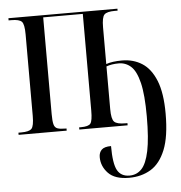

<svg xmlns="http://www.w3.org/2000/svg" viewBox="-54 -588 829 879"><g transform="rotate(-5 360.5 -148.0)"><path d="M504 240Q439 240 408.5 208Q378 176 378 134Q378 113 390.5 100.5Q403 88 434 88Q434 169 451 199.5Q468 230 507 230Q540 230 562.5 206.5Q585 183 597 125.5Q609 68 609 -33Q609 -133 595.5 -188Q582 -243 558 -264.5Q534 -286 502 -286Q469 -286 445 -277V-81Q445 -35 457.5 -22.5Q470 -10 508 -10H518V0H296V-10H304Q339 -10 348.5 -22.5Q358 -35 358 -81V-526H176V-81Q176 -50 180 -34.5Q184 -19 196.5 -14.5Q209 -10 233 -10H238V0H17V-10H30Q66 -10 77.5 -22Q89 -34 89 -81V-455Q89 -502 77.5 -514Q66 -526 30 -526H17V-536H518V-527H505Q469 -527 457 -515Q445 -503 445 -456V-288Q459 -293 477.5 -295.5Q496 -298 518 -298Q570 -298 610 -272.5Q650 -247 673 -190Q696 -133 696 -38Q696 67 671.5 127.5Q647 188 604 214Q561 240 504 240Z"/></g></svg>

Font: Noto Serif Display ExtraCondensed
Style: Regular
Weight: 400
Width: 2
Designer: Monotype Design Team
Foundry: Monotype Imaging Inc.
Version: Version 2.009